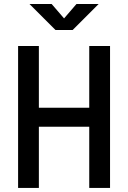

<svg xmlns="http://www.w3.org/2000/svg" viewBox="-20 -918 626 938"><path d="M416 0H517.6V-693.4H416V-391.6H169.9V-693.4H68.4V0H169.9V-298.8H416ZM251 -771.5H335L461.9 -898.4H353.5L293 -828.1L232.4 -898.4H124Z"/></svg>

Font: Cascadia Code PL
Style: Regular
Weight: 400
Monospace: yes
Designer: Aaron Bell
Foundry: Saja Typeworks
Version: Version 2404.023